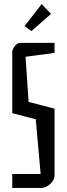

<svg xmlns="http://www.w3.org/2000/svg" viewBox="-20 -920 327 940"><path d="M184 -900 230 -852 134 -768 100 -792ZM120 -421 247 -388V-60Q247 -39 226 -19.5Q205 0 183 0H40V-68H179L155 -336L40 -366V-663Q40 -679 52.5 -694.5Q65 -710 80 -710H247V-661L105 -642Z"/></svg>

Font: Bahiana
Style: Regular
Weight: 400
Designer: Pablo Cosgaya & Dani Raskovsky
Foundry: Pablo Cosgaya & Dani Raskovsky
Version: Version 1.005